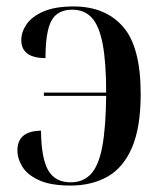

<svg xmlns="http://www.w3.org/2000/svg" viewBox="-20 -566 503 595"><path d="M199 9Q137 9 101 -7.5Q65 -24 49.5 -49Q34 -74 34 -100Q34 -160 107 -161Q108 -75 129.5 -38Q151 -1 199 -1Q238 -1 262 -27Q286 -53 297 -112Q308 -171 309 -269H116V-279H309Q309 -374 298 -430.5Q287 -487 264 -511.5Q241 -536 204 -536Q158 -536 139.5 -502Q121 -468 121 -386Q46 -386 46 -442Q46 -467 62.5 -491Q79 -515 115 -530.5Q151 -546 208 -546Q306 -546 361 -483.5Q416 -421 416 -275Q416 -171 389 -108.5Q362 -46 313 -18.5Q264 9 199 9Z"/></svg>

Font: Noto Serif Display SemiCondensed Medium
Style: Regular
Weight: 500
Width: 4
Designer: Monotype Design Team
Foundry: Monotype Imaging Inc.
Version: Version 2.009